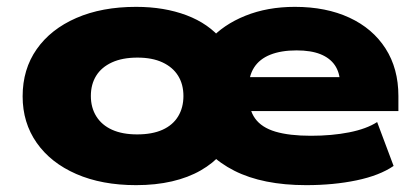

<svg xmlns="http://www.w3.org/2000/svg" viewBox="-20 -529 1215 560"><path d="M377 11Q277 11 202.5 -21.5Q128 -54 87 -112.5Q46 -171 46 -248Q46 -327 87 -385.5Q128 -444 202.5 -476.5Q277 -509 377 -509Q459 -509 524 -484.5Q589 -460 628 -412H591Q631 -457 695.5 -483Q760 -509 840 -509Q931 -509 999 -477.5Q1067 -446 1104.5 -387.5Q1142 -329 1142 -249V-205H679V-304H993L972 -286Q971 -318 956.5 -339Q942 -360 914.5 -371Q887 -382 845 -382Q800 -382 768.5 -369.5Q737 -357 721 -332Q705 -307 705 -268V-254Q705 -210 724 -183.5Q743 -157 783.5 -145Q824 -133 887 -133Q948 -133 998.5 -143Q1049 -153 1080 -173L1128 -45Q1087 -17 1020 -3Q953 11 873 11Q810 11 757.5 0.5Q705 -10 663.5 -31Q622 -52 593 -81H626Q602 -53 565.5 -32Q529 -11 481.5 0Q434 11 377 11ZM380 -137Q424 -137 454 -150.5Q484 -164 499.5 -189.5Q515 -215 515 -249Q515 -283 499.5 -308Q484 -333 454 -347Q424 -361 381 -361Q337 -361 306.5 -347Q276 -333 260.5 -308Q245 -283 245 -249Q245 -215 261 -189.5Q277 -164 307 -150.5Q337 -137 380 -137Z"/></svg>

Font: Nunito Sans 10pt Expanded Black
Style: Regular
Weight: 900
Width: 7
Designer: Vernon Adams
Foundry: Vernon Adams
Version: Version 3.101;gftools[0.9.27]